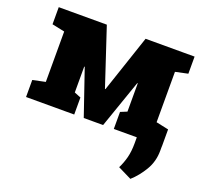

<svg xmlns="http://www.w3.org/2000/svg" viewBox="-129 -680 1131 1061"><g transform="rotate(20 437.0 -150.0)"><path d="M42.5 0V-100.1L116.7 -115.7V-412.1L42.5 -427.7V-528.3H116.7H325.2L437 -190.9H439.9L553.2 -528.3H768.1H841.3V-427.7L768.1 -412.1V-115.7L841.3 -100.1V0H558.6V-100.1L596.7 -115.7V-282.2H593.8L495.6 0H381.8L290 -268.1L287.1 -267.6V-115.7L325.7 -100.1V0ZM738.8 228 658.7 188.5Q675.3 155.3 684.6 118.9Q693.8 82.5 693.8 35.2V-91.3H841.3L840.8 24.9Q840.8 88.4 810.1 140.1Q779.3 191.9 738.8 228Z"/></g></svg>

Font: Roboto Slab LO Black
Style: Regular
Weight: 900
Designer: Google
Version: Version 2.000